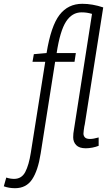

<svg xmlns="http://www.w3.org/2000/svg" viewBox="-134 -770 571 1010"><path d="M-55 220Q-87 220 -114 210L-101 164Q-80 171 -60 171Q-20 171 -1 134.5Q18 98 28 34L104 -445H37L44 -485L111 -491Q134 -633 179 -691.5Q224 -750 299 -750Q352 -750 409 -731L312 -116Q311 -114 309.5 -104.5Q308 -95 306.5 -84Q305 -73 305 -67Q305 -56 312.5 -47.5Q320 -39 340 -39Q357 -39 385 -47V-3Q370 3 352 6.5Q334 10 317 10Q283 10 267 -6.5Q251 -23 251 -48Q251 -58 252 -68Q253 -78 255 -88L350 -697Q336 -701 323.5 -703Q311 -705 295 -705Q245 -705 213.5 -656.5Q182 -608 164 -491H265L258 -445H156L80 37Q66 127 35 173.5Q4 220 -55 220Z"/></svg>

Font: Georama SemiCondensed Light
Style: Italic
Weight: 300
Width: 4
Italic angle: -9°
Designer: Jean-Baptiste Levee
Foundry: Production Type
Version: Version 1.000